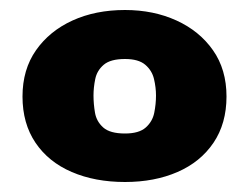

<svg xmlns="http://www.w3.org/2000/svg" viewBox="-20 -706 478 384"><path d="M230 -342Q170 -342 123.5 -362Q77 -382 51 -420.5Q25 -459 25 -513Q25 -567 52 -605.5Q79 -644 125 -665Q171 -686 230 -686Q287 -686 333 -665Q379 -644 406 -605.5Q433 -567 433 -513Q433 -459 407 -420.5Q381 -382 335 -362Q289 -342 230 -342ZM230 -439Q258 -439 271.5 -451Q285 -463 288.5 -480.5Q292 -498 292 -515Q292 -531 288 -548Q284 -565 270.5 -576.5Q257 -588 230 -588Q201 -588 187.5 -576.5Q174 -565 170.5 -548Q167 -531 167 -515Q167 -498 170 -480.5Q173 -463 186.5 -451Q200 -439 230 -439Z"/></svg>

Font: Teachers ExtraBold
Style: Regular
Weight: 800
Designer: Alfredo Marco Pradil, Chank Diesel
Version: Version 1.001